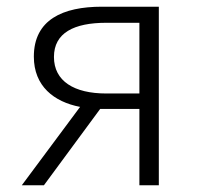

<svg xmlns="http://www.w3.org/2000/svg" viewBox="-20 -553 594 573"><path d="M396 -274H297C201 -274 141 -311 141 -383C141 -455 201 -485 297 -485H396ZM284 -533C167 -533 81 -494 81 -384C81 -296 141 -249 219 -234L45 0H111L279 -228H280H396V0H454V-533Z"/></svg>

Font: Noto Sans CJK Light
Style: Regular
Weight: 300
Designer: Ryoko NISHIZUKA (kana & ideographs); Paul D. Hunt (Latin, Greek & Cyrillic); Wenlong ZHANG (bopomofo); Sandoll Communica
Foundry: Adobe Systems Incorporated
Version: Version 1.000;PS 1;hotconv 1.0.78;makeotf.lib2.5.61930